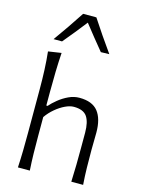

<svg xmlns="http://www.w3.org/2000/svg" viewBox="-145 -1088 864 1169"><g transform="rotate(15 287.0 -503.0)"><path d="M87.5 0Q90.5 -55.5 91.5 -107Q92.5 -158.5 92.5 -219.5V-494Q92.5 -557 90 -615.5Q87.5 -674 81.5 -729.5L164 -742Q160 -681.5 158.5 -620.2Q157 -559 157 -494V-408.5H165Q183 -429.5 211 -452.2Q239 -475 272.5 -490.8Q306 -506.5 340.5 -506.5Q421.5 -506.5 457.8 -460.8Q494 -415 494 -328.5Q494 -296.5 493.2 -268.8Q492.5 -241 492.5 -219.5Q492.5 -158.5 493.5 -107Q494.5 -55.5 498.5 0H424Q426.5 -55.5 427.2 -106.8Q428 -158 428 -217V-310.5Q428 -377 405 -410.8Q382 -444.5 321.5 -444.5Q297 -444.5 267 -430.2Q237 -416 207.8 -391.5Q178.5 -367 157 -336V-217Q157 -158 158 -106.8Q159 -55.5 162.5 0ZM393.5 -808.5Q362 -846.5 331.2 -885Q300.5 -923.5 270.5 -961.5Q241 -924 210.8 -886.2Q180.5 -848.5 148.5 -810.5H95Q130.5 -860 164 -908.8Q197.5 -957.5 229 -1006H312.5Q376 -908.5 446.5 -810Z"/></g></svg>

Font: Commissioner Flair Light
Style: Regular
Weight: 300
Designer: Kostas Bartsokas
Foundry: Kostas Bartsokas
Version: Version 1.000; ttfautohint (v1.8.3)